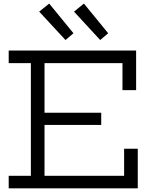

<svg xmlns="http://www.w3.org/2000/svg" viewBox="-20 -1028 828 1048"><path d="M438 -1008.5 570.5 -846.5 527 -809.5 384 -964.5ZM248.5 -1008.5 381 -846.5 337.5 -809.5 194 -964.5ZM532.5 -412.5V-346H190.5V-412.5ZM657.5 -216H732V0H27.5V-68.5H148.5V-683.5H27.5V-752H723V-536H648.5V-683.5H223V-68.5H657.5Z"/></svg>

Font: Hepta Slab ExtraLight
Style: Regular
Weight: 400
Version: Version 1.102